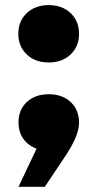

<svg xmlns="http://www.w3.org/2000/svg" viewBox="-20 -567 373 736"><path d="M50.2 -437.5Q50.2 -486.1 82.6 -516.7Q115.1 -547.4 166.6 -547.4Q218.5 -547.4 250.8 -516.7Q283 -486.1 283 -437.5Q283 -389.2 250.8 -358.3Q218.5 -327.5 166.6 -327.5Q115.1 -327.5 82.6 -358.3Q50.2 -389.2 50.2 -437.5ZM154.7 -70.2 166.9 10.2Q114.7 10.2 82.8 -19.7Q50.9 -49.6 50.9 -97.9Q50.9 -145.9 82.8 -175.8Q114.7 -205.8 166.9 -205.8Q219.2 -205.8 251.1 -175.7Q283 -145.5 283 -96.9Q283 -70.3 268.2 -35.7Q253.3 -1.1 217.9 50.2L151.8 149H51Z"/></svg>

Font: Unbounded Variable
Style: Regular
Weight: 400
Designer: Luke Prowse, Jean-Baptiste Morizot, Fátima Lázaro, Florian Runge
Foundry: NaN
Version: Version 1.600;FEAKit 1.0